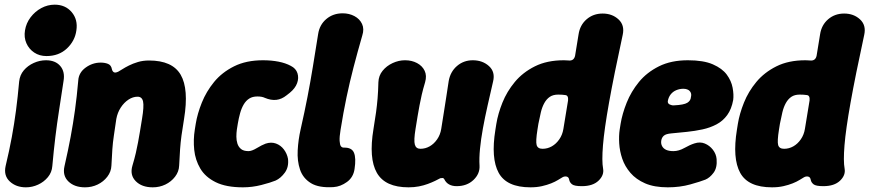

<svg xmlns="http://www.w3.org/2000/svg" viewBox="-20 -780 3722 822"><path d="M91 22Q49 22 22 -3Q-5 -28 4 -69Q20 -136 30.5 -193Q41 -250 48.5 -307Q56 -364 62 -431Q65 -459 82 -479Q99 -499 124.5 -510.5Q150 -522 177 -522Q217 -522 238 -497.5Q259 -473 252 -433Q242 -366 233 -308.5Q224 -251 217 -193.5Q210 -136 204 -69Q202 -42 185 -21.5Q168 -1 143 10.5Q118 22 91 22ZM179 -540Q149 -540 126.5 -555Q104 -570 93 -595Q82 -620 87 -650Q92 -681 111 -706Q130 -731 157 -745.5Q184 -760 214 -760Q260 -760 287 -728Q314 -696 307 -650Q301 -605 266.5 -572.5Q232 -540 179 -540Z M315 -435Q317 -469 346.5 -490.5Q376 -512 411 -512Q429 -512 442.5 -506.5Q456 -501 459 -484Q461 -475 467 -471Q473 -467 486 -473Q492 -476 503.5 -483.5Q515 -491 532 -499.5Q549 -508 570.5 -514.5Q592 -521 618 -521Q718 -521 753.5 -460Q789 -399 768 -271Q761 -229 757 -199.5Q753 -170 751 -141Q749 -112 747 -71Q746 -45 729.5 -23.5Q713 -2 688 10Q663 22 634 22Q587 22 561 -4.5Q535 -31 547 -71Q556 -101 561.5 -125Q567 -149 571 -170.5Q575 -192 579 -216Q583 -240 588 -271Q597 -325 592.5 -345.5Q588 -366 569 -366Q549 -366 530 -353.5Q511 -341 497 -319.5Q483 -298 478 -271Q472 -229 467.5 -199.5Q463 -170 461 -141Q459 -112 457 -71Q456 -45 439.5 -23.5Q423 -2 398 10Q373 22 344 22Q299 22 273 -3Q247 -28 256 -68Q272 -138 282.5 -194.5Q293 -251 301 -308.5Q309 -366 315 -435Z M1020 22Q948 22 903.5 0Q859 -22 837.5 -58.5Q816 -95 811.5 -138.5Q807 -182 814 -225L818 -250Q825 -293 844 -340.5Q863 -388 896.5 -429Q930 -470 982 -496Q1034 -522 1106 -522Q1142 -522 1172.5 -516Q1203 -510 1225 -498Q1247 -487 1253.5 -466.5Q1260 -446 1252 -424Q1244 -402 1221 -383L1207 -372Q1186 -355 1163 -352.5Q1140 -350 1114 -361Q1102 -367 1082 -367Q1061 -367 1047 -358Q1033 -349 1023.5 -333Q1014 -317 1008 -295.5Q1002 -274 998 -250L994 -225Q992 -211 992 -195Q992 -179 996.5 -165Q1001 -151 1012 -142Q1023 -133 1044 -133Q1058 -133 1079.5 -146Q1101 -159 1117 -165Q1141 -173 1161.5 -165.5Q1182 -158 1195.5 -140Q1209 -122 1213 -100Q1217 -65 1199.5 -41Q1182 -17 1160 -7Q1138 2 1099 12Q1060 22 1020 22Z M1408 21Q1345 25 1311 4Q1277 -17 1264.5 -54Q1252 -91 1254.5 -136.5Q1257 -182 1267 -226Q1284 -301 1296.5 -365.5Q1309 -430 1319.5 -494.5Q1330 -559 1342 -634Q1348 -674 1377 -698.5Q1406 -723 1447 -723Q1475 -723 1497.5 -711Q1520 -699 1530 -677.5Q1540 -656 1531 -628Q1510 -555 1493.5 -491.5Q1477 -428 1463.5 -363.5Q1450 -299 1438 -224Q1433 -194 1434 -177Q1435 -160 1439.5 -154Q1444 -148 1452 -148Q1486 -149 1495.5 -126Q1505 -103 1498 -57Q1493 -21 1465.5 -1Q1438 19 1408 21Z M2033 -71Q2035 -36 2007 -9.5Q1979 17 1935 17Q1916 17 1902.5 9.5Q1889 2 1882 -13Q1879 -18 1875 -18Q1871 -18 1865 -17Q1856 -12 1842.5 -5.5Q1829 1 1811.5 7.5Q1794 14 1773.5 18Q1753 22 1729 22Q1629 22 1593.5 -40Q1558 -102 1579 -228Q1586 -270 1590 -299.5Q1594 -329 1596.5 -358.5Q1599 -388 1600 -428Q1601 -456 1618 -477Q1635 -498 1661 -510Q1687 -522 1714 -522Q1743 -522 1765.5 -510Q1788 -498 1798 -477Q1808 -456 1800 -428Q1791 -398 1785.5 -374Q1780 -350 1776 -328.5Q1772 -307 1768 -283.5Q1764 -260 1759 -228Q1751 -179 1756 -161Q1761 -143 1780 -143Q1801 -143 1819.5 -153.5Q1838 -164 1851.5 -183.5Q1865 -203 1869 -228Q1876 -270 1880.5 -300.5Q1885 -331 1890 -361Q1895 -391 1901 -433Q1908 -473 1936.5 -497.5Q1965 -522 2004 -522Q2046 -522 2073.5 -497Q2101 -472 2091 -431Q2079 -379 2067.5 -328Q2056 -277 2047.5 -230.5Q2039 -184 2035 -143Q2031 -102 2033 -71Z M2251 22Q2149 22 2115 -40Q2081 -102 2101 -225L2105 -250Q2112 -293 2131 -340.5Q2150 -388 2184 -429Q2218 -470 2270 -496Q2322 -522 2394 -522Q2400 -522 2406 -521.5Q2412 -521 2415 -521Q2437 -519 2442 -541L2457 -633Q2463 -673 2491.5 -697.5Q2520 -722 2560 -722Q2601 -722 2628 -697Q2655 -672 2646 -631Q2608 -456 2587.5 -341Q2567 -226 2561.5 -158Q2556 -90 2562 -58Q2567 -30 2542.5 -6.5Q2518 17 2471 17Q2439 17 2429 9Q2419 1 2417 -10Q2415 -22 2406 -24Q2397 -26 2388 -21Q2381 -17 2369 -9.5Q2357 -2 2339.5 5Q2322 12 2300 17Q2278 22 2251 22ZM2303 -143Q2324 -143 2342.5 -153.5Q2361 -164 2374.5 -183.5Q2388 -203 2392 -228L2412 -350Q2414 -372 2400 -373Q2394 -374 2386.5 -374.5Q2379 -375 2370 -375Q2348 -375 2334 -365.5Q2320 -356 2310.5 -339Q2301 -322 2295.5 -299Q2290 -276 2285 -250L2281 -225Q2273 -175 2277.5 -159Q2282 -143 2303 -143Z M2839 22Q2781 22 2742 5Q2703 -12 2679 -40Q2655 -68 2644 -100.5Q2633 -133 2631 -166Q2629 -199 2633 -225L2637 -250Q2644 -293 2663 -340.5Q2682 -388 2715.5 -429Q2749 -470 2801 -496Q2853 -522 2925 -522Q2992 -522 3032 -504.5Q3072 -487 3091.5 -460.5Q3111 -434 3116.5 -404.5Q3122 -375 3119 -352Q3112 -313 3093.5 -287.5Q3075 -262 3047.5 -247.5Q3020 -233 2987.5 -226Q2955 -219 2921 -215.5Q2887 -212 2855 -209Q2831 -207 2822 -199Q2813 -191 2811 -178Q2809 -165 2814.5 -154.5Q2820 -144 2832 -138.5Q2844 -133 2863 -133Q2886 -133 2910 -146.5Q2934 -160 2953 -166Q2977 -174 2997.5 -165.5Q3018 -157 3032 -139Q3046 -121 3048 -99Q3051 -62 3035 -40.5Q3019 -19 3000 -11Q2980 -3 2935.5 9.5Q2891 22 2839 22ZM2866 -329Q2908 -331 2922.5 -340Q2937 -349 2938 -364Q2941 -376 2937 -384Q2933 -392 2925 -396Q2917 -400 2906 -400Q2890 -400 2875.5 -394Q2861 -388 2851.5 -376Q2842 -364 2839 -347Q2838 -337 2847.5 -332.5Q2857 -328 2866 -329Z M3285 22Q3183 22 3149 -40Q3115 -102 3135 -225L3139 -250Q3146 -293 3165 -340.5Q3184 -388 3218 -429Q3252 -470 3304 -496Q3356 -522 3428 -522Q3434 -522 3440 -521.5Q3446 -521 3449 -521Q3471 -519 3476 -541L3491 -633Q3497 -673 3525.5 -697.5Q3554 -722 3594 -722Q3635 -722 3662 -697Q3689 -672 3680 -631Q3642 -456 3621.5 -341Q3601 -226 3595.5 -158Q3590 -90 3596 -58Q3601 -30 3576.5 -6.5Q3552 17 3505 17Q3473 17 3463 9Q3453 1 3451 -10Q3449 -22 3440 -24Q3431 -26 3422 -21Q3415 -17 3403 -9.5Q3391 -2 3373.5 5Q3356 12 3334 17Q3312 22 3285 22ZM3337 -143Q3358 -143 3376.5 -153.5Q3395 -164 3408.5 -183.5Q3422 -203 3426 -228L3446 -350Q3448 -372 3434 -373Q3428 -374 3420.5 -374.5Q3413 -375 3404 -375Q3382 -375 3368 -365.5Q3354 -356 3344.5 -339Q3335 -322 3329.5 -299Q3324 -276 3319 -250L3315 -225Q3307 -175 3311.5 -159Q3316 -143 3337 -143Z"/></svg>

Font: Winky Sans ExtraBold
Style: Italic
Weight: 800
Italic angle: -8.97852°
Designer: Simon Atzbach
Foundry: typofactur
Version: Version 1.205